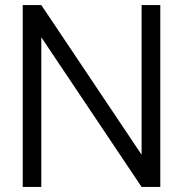

<svg xmlns="http://www.w3.org/2000/svg" viewBox="-20 -740 724 760"><path d="M143.5 0V-592.5L540.5 0H614.5V-720H540.5V-127.5L143.5 -720H70V0Z"/></svg>

Font: Vela Sans
Style: Regular
Weight: 400
Designer: Principal design: Mikhail Sharanda - project Manrope.
Design modification: Ravid Balaliev
Foundry: Mikhail Sharanda
Version: Version 1.001